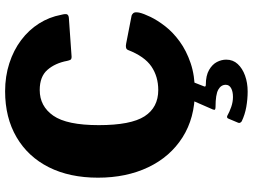

<svg xmlns="http://www.w3.org/2000/svg" viewBox="-142 -650 1014 771"><g transform="rotate(-90 365.5 -265.0)"><path d="M384 -752Q444 -752 496.5 -735Q549 -718 589.5 -687.5Q630 -657 656 -616Q682 -575 691 -527Q696 -508 692.5 -502.5Q689 -497 679 -496L523 -485Q513 -485 510.5 -489.5Q508 -494 506 -503Q497 -551 470 -582Q443 -613 389 -613Q324 -613 286 -558.5Q248 -504 248 -376Q248 -247 283.5 -192Q319 -137 389 -137Q443 -137 483.5 -164.5Q524 -192 550 -259Q555 -270 575 -266L688 -244Q692 -243 697.5 -237.5Q703 -232 700 -214Q696 -196 682.5 -168Q669 -140 645 -109Q621 -78 584 -51Q547 -24 497 -7Q447 10 383 10Q277 10 199 -39.5Q121 -89 79 -177Q37 -265 37 -379Q37 -493 79 -576.5Q121 -660 199.5 -706Q278 -752 384 -752ZM511 136Q511 163 493.5 182Q476 201 447 211.5Q418 222 383 222Q352 222 321 216.5Q290 211 263 198Q254 191 258 183L274 145Q277 137 285 140Q301 149 321 156Q341 163 361 163Q383 163 396.5 155.5Q410 148 410 134Q410 115 390.5 104Q371 93 321 93Q314 93 311 91Q308 89 311 82L349 -5H424L404 46Q400 54 410 54Q447 54 469.5 67Q492 80 501.5 98.5Q511 117 511 136Z"/></g></svg>

Font: Libre Franklin Thin ExtraBold
Style: Regular
Weight: 800
Version: Version 3.000